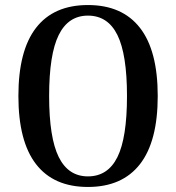

<svg xmlns="http://www.w3.org/2000/svg" viewBox="-20 -729 699 762"><path d="M53 -348Q53 -528 123 -618.5Q193 -709 329 -709Q465 -709 535.5 -618.5Q606 -528 606 -348Q606 -168 535.5 -77.5Q465 13 329 13Q193 13 123 -77.5Q53 -168 53 -348ZM484 -348Q484 -513 446 -590Q408 -667 329 -667Q251 -667 213 -590Q175 -513 175 -348Q175 -183 213 -106Q251 -29 329 -29Q408 -29 446 -105.5Q484 -182 484 -348Z"/></svg>

Font: Arima Madurai
Style: Bold
Weight: 700
Designer: Joana Correia and Natanael Gama
Foundry: NDISCOVER
Version: Version 1.019